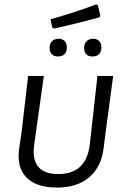

<svg xmlns="http://www.w3.org/2000/svg" viewBox="-20 -841 570 867"><path d="M457 -244 448 -173Q438 -88 383.5 -41Q329 6 237 6Q154 6 109 -31Q64 -68 64 -137Q64 -154 67 -173L78 -249L107 -498H178L134 -185Q132 -165 132 -156Q132 -106 160 -80.5Q188 -55 243 -55Q368 -55 385 -185L420 -498H491ZM422 -817 433 -770 429 -763Q328 -735 224 -712L216 -717L208 -754Q310 -782 414 -821ZM282 -627Q282 -608 271.5 -597Q261 -586 242 -586Q224 -586 214 -596Q204 -606 204 -625Q204 -644 215 -655Q226 -666 245 -666Q262 -666 272 -655.5Q282 -645 282 -627ZM438 -627Q438 -608 427.5 -597Q417 -586 398 -586Q360 -586 360 -625Q360 -644 371 -655Q382 -666 401 -666Q418 -666 428 -655.5Q438 -645 438 -627Z"/></svg>

Font: Alegreya Sans SC
Style: Italic
Weight: 400
Italic angle: -7°
Designer: Juan Pablo del Peral
Foundry: Huerta Tipografica
Version: Version 2.008; ttfautohint (v1.6)